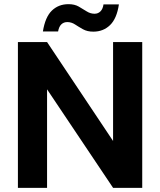

<svg xmlns="http://www.w3.org/2000/svg" viewBox="-20 -902 770 922"><path d="M66 0V-700H206L523 -225V-700H663V0H523L206 -473V0ZM428 -750Q399 -750 378.5 -761.5Q358 -773 340.5 -784.5Q323 -796 303 -796Q286 -796 274.5 -785Q263 -774 259 -751H186Q197 -820 229 -851Q261 -882 309 -882Q338 -882 358 -870.5Q378 -859 396 -847.5Q414 -836 434 -836Q451 -836 462.5 -847.5Q474 -859 477 -881H551Q541 -813 508.5 -781.5Q476 -750 428 -750Z"/></svg>

Font: DM Sans 24pt ExtraBold
Style: Regular
Weight: 800
Designer: Colophon Foundry, Jonny Pinhorn
Foundry: Colophon Foundry
Version: Version 4.004;gftools[0.9.30]